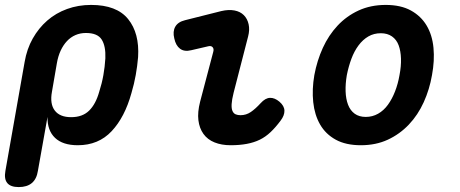

<svg xmlns="http://www.w3.org/2000/svg" viewBox="-48 -580 1868 780"><path d="M28 180Q-5 180 -18.5 163.5Q-32 147 -26 114L52 -328Q61 -381 85 -423.5Q109 -466 144 -496.5Q179 -527 224.5 -543.5Q270 -560 322 -560Q426 -560 472.5 -502.5Q519 -445 513 -348Q510 -312 503.5 -275.5Q497 -239 486 -202Q459 -104 405.5 -47Q352 10 268 10Q207 10 175.5 -20Q144 -50 145 -105L106 114Q101 147 81.5 163.5Q62 180 28 180ZM241 -104Q287 -104 314 -130.5Q341 -157 355 -207Q366 -241 372 -275Q378 -309 380 -343Q382 -393 365 -419.5Q348 -446 301 -446Q278 -446 258.5 -437.5Q239 -429 224 -413Q209 -397 198.5 -374.5Q188 -352 183 -323L163 -207Q154 -158 174.5 -131Q195 -104 241 -104Z M729 -376Q701 -369 683.5 -382Q666 -395 660 -424Q653 -452 664 -471.5Q675 -491 704 -498L851 -535Q881 -542 904.5 -537.5Q928 -533 942.5 -518.5Q957 -504 962 -481.5Q967 -459 960 -432L901 -203Q894 -175 893 -157Q892 -139 896.5 -129Q901 -119 909.5 -115.5Q918 -112 929 -112Q952 -112 971 -125Q990 -138 1011 -161Q1030 -182 1049 -182.5Q1068 -183 1087 -167Q1107 -150 1107.5 -130.5Q1108 -111 1092 -90Q1072 -63 1051.5 -43.5Q1031 -24 1007.5 -12.5Q984 -1 954.5 4.5Q925 10 889 10Q852 10 823.5 -1.5Q795 -13 778.5 -36Q762 -59 758 -91.5Q754 -124 765 -167L818 -368Q822 -381 816 -388Q810 -395 798 -392Z M1418 10Q1357 10 1316 -12.5Q1275 -35 1252.5 -74Q1230 -113 1224.5 -165Q1219 -217 1229 -275Q1240 -334 1263.5 -385.5Q1287 -437 1323.5 -476Q1360 -515 1409 -537.5Q1458 -560 1519 -560Q1580 -560 1621 -537.5Q1662 -515 1685 -476.5Q1708 -438 1713 -386Q1718 -334 1707 -275Q1697 -217 1673.5 -165Q1650 -113 1613 -74Q1576 -35 1527.5 -12.5Q1479 10 1418 10ZM1438 -105Q1465 -105 1488 -118Q1511 -131 1528 -154.5Q1545 -178 1557 -209Q1569 -240 1575 -275Q1582 -311 1581 -342Q1580 -373 1571.5 -396Q1563 -419 1544.5 -432Q1526 -445 1499 -445Q1471 -445 1448.5 -432Q1426 -419 1408.5 -395.5Q1391 -372 1379.5 -341Q1368 -310 1361 -275Q1355 -240 1356 -209Q1357 -178 1366 -154.5Q1375 -131 1393 -118Q1411 -105 1438 -105Z"/></svg>

Font: Maple Mono
Style: Bold Italic
Weight: 700
Italic angle: -10°
Monospace: yes
Designer: subframe7536
Version: Version 7.000